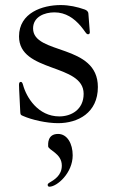

<svg xmlns="http://www.w3.org/2000/svg" viewBox="-20 -465 455 747"><path d="M308.9 -428.3C280.5 -438.2 249.3 -445.3 215.9 -445.3C145.6 -445.3 54 -415.5 54 -323.2C54 -181.1 305.4 -219.5 305.4 -100.1C305.4 -38.4 257.1 -12.1 210.9 -12.1C127.8 -12.1 82.4 -86.6 69.6 -134.9C66.8 -145.6 63.2 -146.3 61.1 -146.3C54.7 -146.3 54 -140.6 54 -134.2C54 -125.7 54 -125.7 58.9 -28.4C59.7 -17.8 61.1 -17.8 68.9 -14.2C103.7 1.4 161.2 14.2 206 14.2C282.7 14.2 360.8 -25.6 360.8 -126.4C360.8 -296.5 108.7 -250.7 108.7 -354.4C108.7 -399.9 153.4 -416.9 191.8 -416.9C235.8 -416.9 268.5 -393.5 294 -363.6C311.1 -343.8 314.6 -331.7 322.4 -331.7C325.6 -331.7 329.5 -333.1 329.5 -339.5C329.5 -343 326 -387.8 323.9 -411.9C323.2 -421.2 316.8 -425.4 308.9 -428.3ZM165.5 254.3C165.5 257.8 167.3 261.4 172.2 261.4C201.7 261.4 262.8 208.5 262.8 139.2C262.8 93.8 241.5 56.1 206 56.1C163.7 56.1 167.3 95.9 167.3 103.7C167.3 119.3 220.5 131 220.5 179.3C220.5 218 190.3 235.1 171.2 246.4C168.3 248.2 165.5 250.4 165.5 254.3Z"/></svg>

Font: Margiela Serif Light
Style: Regular
Weight: 300
Designer: Andreas Faust, Stefan Endress
Version: Version 1.002;FEAKit 1.0